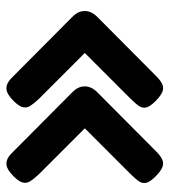

<svg xmlns="http://www.w3.org/2000/svg" viewBox="16 -537 537 609"><g transform="rotate(-90 284.5 -232.5)"><path d="M29 -8Q13 -24 9.5 -36Q6 -48 13.5 -59.5Q21 -71 36 -86L182 -232L36 -378Q22 -393 14.5 -404.5Q7 -416 10 -428.5Q13 -441 29 -457Q44 -472 56 -477.5Q68 -483 80.5 -479Q93 -475 107 -460L296 -272Q306 -262 310.5 -252.5Q315 -243 315 -232Q315 -222 310.5 -212Q306 -202 296 -192L108 -5Q94 9 82 14Q70 19 57.5 13.5Q45 8 29 -8ZM268 -8Q252 -24 248.5 -36Q245 -48 252.5 -59.5Q260 -71 275 -86L421 -232L275 -378Q261 -393 253.5 -404.5Q246 -416 249 -428.5Q252 -441 268 -457Q283 -472 295 -477.5Q307 -483 319.5 -479Q332 -475 346 -460L535 -272Q545 -262 549.5 -252.5Q554 -243 554 -232Q554 -222 549.5 -212Q545 -202 535 -192L347 -5Q333 9 321 14Q309 19 296.5 13.5Q284 8 268 -8Z"/></g></svg>

Font: Fredoka Medium
Style: Regular
Weight: 500
Designer: Ben Nathan
Foundry: Milena B. Brandão, Ben Nathan
Version: Version 2.001